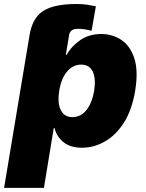

<svg xmlns="http://www.w3.org/2000/svg" viewBox="-50 -720 718 945"><path d="M289.8 -545.5 274.1 -450.3H278.4Q300.8 -491.8 344.5 -522.2Q388.1 -552.6 448.9 -552.6Q502.8 -552.6 546.7 -523.8Q590.6 -495 611 -433.2Q631.4 -371.4 615.1 -272.7Q599.4 -178.3 559.7 -116.1Q519.9 -54 465.9 -23.4Q411.9 7.1 353.7 7.1Q296.2 7.1 262.3 -20.4Q228.3 -47.9 218.8 -89.5H214.5L166.2 204.5H-29.8L95.2 -545.5Q109 -631.7 162.5 -666Q215.9 -700.3 326.7 -700.3Q359.7 -700.3 383.9 -696.2Q408 -692.1 421.9 -688.9L400.6 -568.2Q395.2 -570.3 378.2 -573.7Q361.2 -577.1 340.9 -578.1Q315.3 -579.2 303.6 -570.8Q291.9 -562.5 289.8 -545.5ZM241.5 -272.7Q231.9 -213.1 249.1 -178.3Q266.3 -143.5 306.8 -143.5Q347.3 -143.5 375 -177.7Q402.7 -212 413.4 -272.7Q422.9 -333.5 406.4 -367.7Q389.9 -402 349.4 -402Q308.9 -402 280 -367.7Q251.1 -333.5 241.5 -272.7Z"/></svg>

Font: Inter UI Black
Style: Italic
Weight: 900
Italic angle: -9.39999°
Designer: Rasmus Andersson
Foundry: rsms
Version: 3.2;8d6f07862